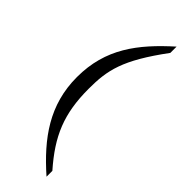

<svg xmlns="http://www.w3.org/2000/svg" viewBox="-286 -764 906 906"><g transform="rotate(45 166.5 -311.0)"><path d="M40 -311C40 -126 133.8 2 271 123V84C162.1 -40 118.2 -144 118.2 -311C118.2 -435.1 134.8 -519 271 -703.1V-745.1C133.8 -622.1 40 -501 40 -311Z"/></g></svg>

Font: MusGlyphs-Text
Style: Regular
Weight: 400
Version: Version 2.1.1